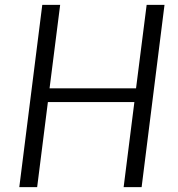

<svg xmlns="http://www.w3.org/2000/svg" viewBox="-20 -767 728 787"><path d="M486.8 0 530.8 -348.6H176.3L132.3 0H59.1L153.3 -747.1H226.6L183.1 -404.8H537.6L581.1 -747.1H654.3L560.5 0Z"/></svg>

Font: HaufeMerriweatherSansLt
Style: Italic
Weight: 300
Designer: Eben Sorkin ( eben@eyebytes.com )
Foundry: Eben Sorkin
Version: Version 1.56